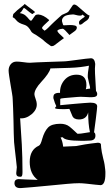

<svg xmlns="http://www.w3.org/2000/svg" viewBox="-20 -957 569 982"><path d="M106 -937Q107 -937 124 -923L148 -905Q151 -903 155 -899.5Q159 -896 159 -894L153 -891L148 -886Q145 -883 130 -895.5Q115 -908 106 -915Q105 -916 102 -916Q101 -917 95 -906Q89 -895 81 -890Q100 -887 110.5 -877.5Q121 -868 127.5 -859.5Q134 -851 139 -851Q141 -851 145.5 -857.5Q150 -864 155 -871Q160 -878 161 -879Q166 -883 176 -883Q202 -881 231 -855V-853Q232 -853 223 -845Q214 -837 205 -828Q196 -819 195 -815Q195 -809 208 -800Q215 -804 225.5 -814Q236 -824 245 -833.5Q254 -843 257 -845L281 -867Q289 -875 294.5 -879Q300 -883 304 -884Q327 -893 331 -899L352 -930Q355 -934 361 -934Q364 -933 367 -932Q370 -931 374 -928L418 -890Q430 -880 434 -879Q438 -878 438 -877Q437 -876 435.5 -868.5Q434 -861 426 -854Q408 -842 404 -838Q400 -834 395 -832Q394 -831 391 -831Q388 -830 385 -833V-834Q385 -836 384.5 -838.5Q384 -841 384 -843Q384 -848 389 -853Q402 -864 409 -868Q416 -872 411 -876Q405 -879 401 -883Q400 -877 389 -877Q380 -877 368 -880.5Q356 -884 350 -883Q317 -881 307 -871.5Q297 -862 297 -853Q297 -846 299 -841.5Q301 -837 301 -835Q301 -833 304 -828Q306 -827 316 -828Q326 -829 339 -829Q352 -829 362.5 -826.5Q373 -824 373 -816Q373 -806 362.5 -798Q352 -790 335 -778Q335 -778 328 -786Q321 -794 313 -802Q305 -810 300 -810Q296 -810 287.5 -808Q279 -806 274 -801L273 -800Q274 -799 274 -797.5Q274 -796 275 -795Q277 -791 284.5 -783.5Q292 -776 299 -770Q306 -764 306 -763Q307 -763 307 -762Q307 -761 306 -761Q303 -759 292 -751Q281 -743 271 -735Q261 -727 259 -726Q253 -721 246 -721H241Q229 -729 218.5 -737Q208 -745 200 -753Q199 -754 188 -762Q177 -770 163 -779Q143 -789 139 -797Q134 -807 125 -817Q116 -827 102 -831Q75 -839 64.5 -852Q54 -865 48 -867Q44 -868 45.5 -873.5Q47 -879 47 -881Q47 -886 54 -891Q62 -899 68.5 -905Q75 -911 81 -915Q106 -934 106 -937ZM86 5Q56 6 54 -18V-21Q54 -39 73 -41Q90 -40 115 -39Q140 -38 173 -37Q132 -67 132 -129Q132 -191 179 -212Q188 -216 196 -247Q207 -285 225.5 -304.5Q244 -324 289 -324Q302 -324 314 -320.5Q326 -317 336 -309Q339 -307 349 -298Q359 -289 376 -273H382Q392 -273 411.5 -276.5Q431 -280 440 -281Q431 -322 431 -382Q422 -346 384 -346Q358 -346 350 -364Q342 -382 335 -400Q324 -399 314 -399Q304 -399 296 -399Q261 -399 261 -405L268 -414Q261 -427 253 -455V-459Q253 -474 262 -478Q271 -483 287 -482Q286 -520 309.5 -547.5Q333 -575 372 -575Q422 -575 422 -522Q422 -511 419 -500Q424 -502 429.5 -502.5Q435 -503 441 -504L440 -514Q438 -522 435 -534Q432 -546 429 -562Q428 -581 435 -621Q416 -617 391.5 -614Q367 -611 337 -610L238 -607Q232 -582 191 -538Q156 -500 156 -475Q156 -468 162 -451.5Q168 -435 168 -426Q170 -397 142 -373Q113 -349 83 -352Q88 -285 91.5 -218Q95 -151 95 -83V-75Q95 -54 87 -53H82Q63 -53 63 -71Q63 -75 64.5 -85.5Q66 -96 66 -102Q65 -114 62 -140Q59 -166 56 -192Q53 -218 52 -230Q50 -266 49 -339Q48 -376 47 -403Q46 -430 45 -448Q45 -459 41.5 -479.5Q38 -500 34 -524Q30 -548 27 -568Q24 -588 24 -596Q24 -615 35 -628.5Q46 -642 65 -642Q79 -642 100 -639Q121 -636 132 -636Q146 -637 167.5 -638Q189 -639 218 -640Q276 -642 304 -643Q314 -643 333.5 -645.5Q353 -648 376 -651Q399 -654 418 -656.5Q437 -659 445 -659Q464 -659 467 -630Q466 -618 465.5 -606Q465 -594 466 -581L471 -492Q476 -486 477 -479V-475Q477 -460 451 -460Q444 -460 435.5 -460Q427 -460 417 -461Q388 -463 374 -461Q331 -457 309.5 -455.5Q288 -454 288 -450V-419Q301 -420 319.5 -422Q338 -424 363 -426Q391 -428 411 -430Q431 -432 442 -432Q477 -432 477 -413Q477 -411 475.5 -394.5Q474 -378 470 -348Q462 -287 461 -280Q468 -277 468 -263Q468 -239 440 -238Q427 -237 414.5 -237Q402 -237 391 -237Q312 -237 301 -255L290 -254Q300 -235 303 -207L369 -210Q388 -214 415.5 -218.5Q443 -223 480 -227Q493 -227 496 -220Q496 -219 497.5 -201Q499 -183 508 -146Q513 -128 515 -114.5Q517 -101 518 -91Q519 -85 519 -79Q519 -73 519 -68Q519 -12 495 -10Q489 -10 467.5 -12.5Q446 -15 422.5 -17.5Q399 -20 385 -20Q361 -20 323 -16.5Q285 -13 234 -8Q185 -3 148 0Q111 3 86 5Z"/></svg>

Font: Moo Lah Lah
Style: Regular
Weight: 400
Designer: Robert E. Leuschke
Foundry: Robert E. Leuschke
Version: Version 1.010; ttfautohint (v1.8.3)